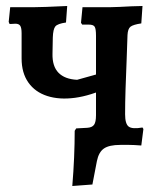

<svg xmlns="http://www.w3.org/2000/svg" viewBox="-20 -483 537 640"><path d="M288 132 221 137Q225 89 227 42Q229 -5 229 -47L234 -55L271 -57Q287 -58 293.5 -67Q300 -76 300 -99V-364Q300 -387 295.5 -394Q291 -401 276 -401H254L250 -407L255 -459H347Q360 -459 379 -460Q398 -461 418.5 -462Q439 -463 455 -463L451 -405Q424 -401 415 -394Q406 -387 405 -366Q404 -327 402 -280Q400 -233 398.5 -186.5Q397 -140 397 -102Q397 -70 409 -61Q421 -52 455 -58L458 -53L451 2Q425 0 411 0Q397 0 381 0Q344 0 326.5 12Q309 24 303 54ZM342 -192Q282 -164 230 -157Q178 -150 137.5 -163Q97 -176 74.5 -208Q52 -240 52 -288V-372Q52 -390 47.5 -397Q43 -404 31 -404Q29 -404 23.5 -403.5Q18 -403 12 -403L9 -410L14 -459H93Q106 -459 134.5 -460Q163 -461 204 -463L200 -408Q172 -404 164.5 -395Q157 -386 156 -358L155 -304Q154 -262 175 -240.5Q196 -219 237 -217L341 -246Z"/></svg>

Font: Alegreya SemiBold
Style: Regular
Weight: 600
Designer: Juan Pablo del Peral
Foundry: Huerta Tipografica
Version: Version 2.009